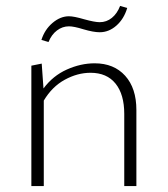

<svg xmlns="http://www.w3.org/2000/svg" viewBox="-20 -629 567 649"><path d="M144 -487 120 -494Q131 -529 157.5 -551.5Q184 -574 213 -574Q230 -574 264 -564Q300 -554 317 -554Q340 -554 358 -568.5Q376 -583 386 -609L410 -602Q399 -565 373.5 -542.5Q348 -520 317 -520Q296 -520 262 -530Q230 -540 213 -540Q191 -540 172.5 -526Q154 -512 144 -487ZM441 -257V0H400V-244Q400 -310 370.5 -346.5Q341 -383 286 -383Q242 -383 199 -359.5Q156 -336 128 -289V0H86V-407L121 -414L127 -330Q159 -373 206 -394Q253 -415 300 -415Q365 -415 403 -373Q441 -331 441 -257Z"/></svg>

Font: Ysabeau Infant Light
Style: Regular
Weight: 300
Designer: Christian Thalmann (Catharsis Fonts)
Version: Version 0.003